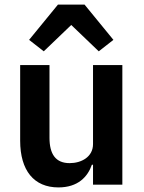

<svg xmlns="http://www.w3.org/2000/svg" viewBox="-20 -806 628 838"><path d="M386 0H514V-522H386V-177C386 -121 335 -94 284 -94C223 -94 196 -133 196 -205V-522H68V-192C68 -62 128 12 235 12C321 12 363 -35 381 -87H386ZM233 -786 107 -632 171 -582 291 -697 411 -582 475 -632 349 -786Z"/></svg>

Font: IBM Plex Devanagari Medium
Style: Regular
Weight: 600
Designer: Mike Abbink, Paul van der Laan, Pieter van Rosmalen, Erin McLaughlin
Foundry: Bold Monday
Version: Version 1.0